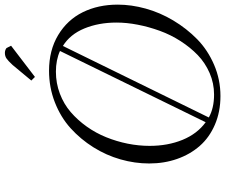

<svg xmlns="http://www.w3.org/2000/svg" viewBox="-90 -846 944 805"><g transform="rotate(-90 382.5 -444.0)"><path d="M99.1 -291Q99.1 -351.1 116.2 -411.1Q133.3 -471.2 167 -524.9Q200.7 -578.6 246.8 -620.4Q293 -662.1 355.5 -686.5Q418 -710.9 487.8 -710.9Q573.7 -710.9 637.5 -672.6Q701.2 -634.3 733.2 -569.6Q765.1 -504.9 765.1 -422.9Q765.1 -365.7 748.5 -305.7Q731.9 -245.6 698.5 -189.7Q665 -133.8 619.9 -89.6Q574.7 -45.4 512.7 -18.8Q450.7 7.8 381.8 7.8Q315.9 7.8 262 -15.4Q208 -38.6 172.6 -79.1Q137.2 -119.6 118.2 -173.8Q99.1 -228 99.1 -291ZM172.9 -289.1Q172.9 -212.9 198.2 -151.1Q223.6 -89.4 272 -54.2L570.8 -665Q533.2 -682.1 483.9 -682.1Q435.5 -682.1 391.8 -665.5Q348.1 -648.9 314.7 -620.1Q281.2 -591.3 253.9 -553Q226.6 -514.6 209 -470.9Q191.4 -427.2 182.1 -380.9Q172.9 -334.5 172.9 -289.1ZM292 -41Q331.1 -19 388.2 -19Q435.5 -19 478.3 -37.6Q521 -56.2 553.5 -87.4Q585.9 -118.7 612.3 -159.7Q638.7 -200.7 655.3 -246.6Q671.9 -292.5 680.9 -338.9Q689.9 -385.3 689.9 -428.2Q689.9 -502.4 665.3 -562.5Q640.6 -622.6 591.8 -652.8ZM446.8 -785.2 512.2 -863.8Q529.8 -882.8 539.6 -889.4Q549.3 -896 563 -896Q568.4 -896 573.5 -894.3Q578.6 -892.6 581.1 -890.6L583 -889.2L592.8 -870.1L461.9 -770Z"/></g></svg>

Font: Dehuti Alt
Style: Italic
Weight: 400
Version: Version 1.2